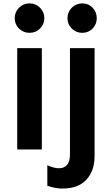

<svg xmlns="http://www.w3.org/2000/svg" viewBox="-20 -847 647 1127"><path d="M91.8 -679.2Q66.4 -704.1 66.4 -740.2Q66.4 -776.4 91.8 -801.8Q117.2 -827.1 153.3 -827.1Q189.5 -827.1 214.8 -801.8Q240.2 -776.4 240.2 -740.2Q240.2 -704.1 214.8 -679.2Q189.5 -654.3 153.3 -654.3Q117.2 -654.3 91.8 -679.2ZM81.1 30.3V-564.5H225.6V30.3ZM257.8 123Q297.9 140.6 325.2 140.6Q390.6 140.6 390.6 59.6V-564.5H535.2V67.4Q535.2 156.2 486.8 208Q438.5 259.8 347.7 259.8Q303.7 259.8 257.8 243.2ZM401.4 -679.2Q376 -704.1 376 -740.2Q376 -776.4 401.4 -801.8Q426.8 -827.1 462.9 -827.1Q499 -827.1 523.4 -801.8Q547.9 -776.4 547.9 -740.2Q547.9 -704.1 523.4 -679.2Q499 -654.3 462.9 -654.3Q426.8 -654.3 401.4 -679.2Z"/></svg>

Font: GenEi M Gothic v2 Bold
Style: Regular
Weight: 700
Version: Version 2.0